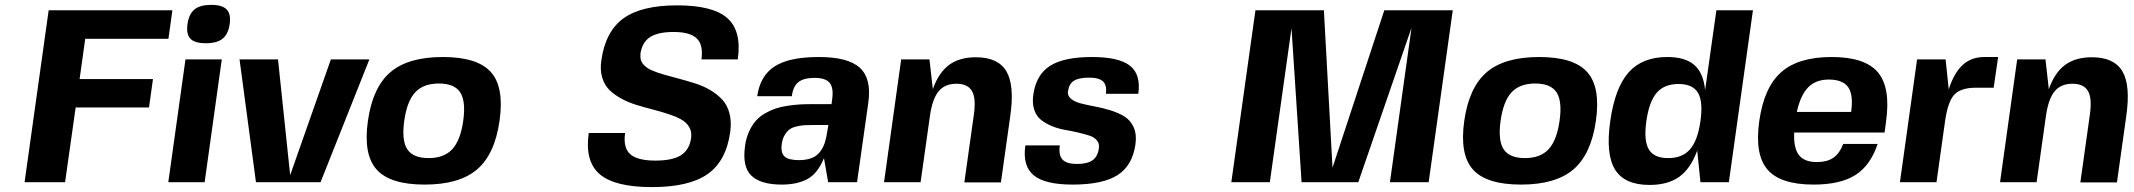

<svg xmlns="http://www.w3.org/2000/svg" viewBox="-20 -742 8692 782"><path d="M666 -584H327.1L304.2 -419.9H603L586.9 -304.2H288.1L245.1 0H80.1L178.2 -700.2H682.1Z M813.5 0H665.5L735.4 -500H883.3ZM915.5 -644Q909.7 -603 886.7 -584.5Q863.8 -565.9 818.4 -565.9Q773.4 -565.9 755.6 -584.2Q737.8 -602.5 743.7 -644Q749.5 -685.5 772.5 -703.9Q795.4 -722.2 840.3 -722.2Q885.3 -722.2 903.3 -703.4Q921.4 -684.6 915.5 -644Z M1161.6 -30.8H1162.6L1327.6 -500H1484.4L1285.6 0H1022.5L955.6 -500H1112.3Z M1570.3 -448.2Q1642.6 -509.8 1783.7 -509.8Q1924.8 -509.8 1979.5 -448.2Q2034.2 -386.7 2014.6 -250Q1995.1 -113.3 1922.9 -51.8Q1850.6 9.8 1709.5 9.8Q1568.4 9.8 1513.7 -51.8Q1459 -113.3 1478.5 -250Q1498 -386.7 1570.3 -448.2ZM1866.7 -250Q1877.9 -330.1 1854.2 -366Q1830.6 -401.9 1767.6 -401.9Q1704.6 -401.9 1671.1 -366Q1637.7 -330.1 1626.5 -250Q1615.2 -169.9 1638.9 -134Q1662.6 -98.1 1725.6 -98.1Q1788.6 -98.1 1822 -134.3Q1855.5 -170.4 1866.7 -250Z M2587.9 -520H2588.9Q2585.9 -498.5 2597.7 -482.9Q2609.4 -467.3 2631.6 -457Q2653.8 -446.8 2683.3 -438.5Q2712.9 -430.2 2745.8 -421.4Q2778.8 -412.6 2811.3 -402.3Q2843.8 -392.1 2872.1 -375.5Q2900.4 -358.9 2921.1 -336.9Q2941.9 -314.9 2950.9 -281Q2960 -247.1 2954.1 -204.1Q2937.5 -85.9 2862.1 -33Q2786.6 20 2635.3 20Q2483.9 20 2422.6 -32.5Q2361.3 -85 2377.9 -200.2H2525.9Q2517.6 -140.6 2546.6 -114.3Q2575.7 -87.9 2649.9 -87.9Q2719.2 -87.9 2753.7 -109.9Q2788.1 -131.8 2794.9 -180.2Q2798.3 -205.6 2786.9 -224.9Q2775.4 -244.1 2753.4 -256.1Q2731.4 -268.1 2702.1 -277.6Q2672.9 -287.1 2639.9 -295.7Q2606.9 -304.2 2574.5 -314Q2542 -323.7 2513.4 -338.9Q2484.9 -354 2463.9 -373.8Q2442.9 -393.6 2433.1 -424.8Q2423.3 -456.1 2429.2 -496.1Q2445.8 -613.8 2519 -667Q2592.3 -720.2 2738.3 -720.2Q2884.3 -720.2 2942.9 -667.7Q3001.5 -615.2 2984.9 -500H2836.9Q2845.2 -558.6 2818.1 -585.2Q2791 -611.8 2723.1 -611.8Q2658.7 -611.8 2626.5 -590.1Q2594.2 -568.4 2587.9 -520Z M3355 0H3353L3335.9 -98.1Q3311 -36.1 3269.3 -13.2Q3227.5 9.8 3164.1 9.8Q3078.6 9.8 3040.5 -26.4Q3002.4 -62.5 3014.6 -147.9Q3019 -180.2 3030.8 -206.1Q3042.5 -231.9 3057.9 -249.5Q3073.2 -267.1 3095.2 -279.8Q3117.2 -292.5 3138.7 -299.8Q3160.2 -307.1 3188.2 -311.3Q3216.3 -315.4 3239.5 -316.7Q3262.7 -317.9 3292 -317.9H3366.7L3369.6 -339.8Q3375.5 -384.8 3358.9 -404.8Q3342.3 -424.8 3297.9 -424.8Q3253.4 -424.8 3231.7 -407.5Q3210 -390.1 3205.1 -350.1H3064Q3076.2 -434.1 3135.5 -471.9Q3194.8 -509.8 3314.9 -509.8Q3434.6 -509.8 3482.4 -465.6Q3530.3 -421.4 3516.6 -324.2L3470.7 0ZM3354 -232.9H3353H3290Q3269 -232.9 3255.1 -231.9Q3241.2 -231 3223.6 -226.8Q3206.1 -222.7 3195.3 -214.6Q3184.6 -206.5 3175.8 -191.7Q3167 -176.8 3164.1 -155.8Q3159.2 -119.6 3175.3 -104.7Q3191.4 -89.8 3233.9 -89.8Q3263.7 -89.8 3284.9 -97.9Q3306.2 -106 3319.1 -122.6Q3332 -139.2 3338.9 -159.4Q3345.7 -179.7 3349.6 -208Z M3765.6 -500 3779.3 -378.9Q3803.2 -446.3 3845.5 -477.5Q3887.7 -508.8 3954.6 -508.8Q4044.9 -508.8 4078.9 -451.7Q4112.8 -394.5 4094.7 -269L4056.6 1H3907.7L3946.3 -273.9Q3956.1 -341.8 3938.7 -371.3Q3921.4 -400.9 3875.5 -400.9Q3828.1 -400.9 3802.7 -369.9Q3777.3 -338.9 3767.6 -270L3729.5 0H3580.6L3650.4 -500Z M4330.6 -372.1H4329.6Q4326.7 -352.5 4341.8 -339.8Q4356.9 -327.1 4382.8 -320.6Q4408.7 -314 4440.4 -308.1Q4472.2 -302.2 4503.4 -292.5Q4534.7 -282.7 4559.6 -267.6Q4584.5 -252.4 4597.4 -223.4Q4610.4 -194.3 4604.5 -153.8Q4592.3 -67.4 4531.7 -28.8Q4471.2 9.8 4348.6 9.8Q4235.8 9.8 4189.9 -28.3Q4144 -66.4 4156.2 -149.9H4296.4Q4291 -109.9 4307.6 -92Q4324.2 -74.2 4366.2 -74.2Q4408.7 -74.2 4429.9 -89.4Q4451.2 -104.5 4455.6 -138.2Q4458.5 -157.2 4447.5 -170.4Q4436.5 -183.6 4416.5 -189.9Q4396.5 -196.3 4370.6 -202.4Q4344.7 -208.5 4317.4 -213.1Q4290 -217.8 4264.6 -228.3Q4239.3 -238.8 4220.5 -253.4Q4201.7 -268.1 4192.6 -294.2Q4183.6 -320.3 4188.5 -356Q4199.7 -437 4256.1 -473.4Q4312.5 -509.8 4427.2 -509.8Q4537.6 -509.8 4582.5 -474.1Q4627.4 -438.5 4616.2 -359.9H4484.4Q4488.8 -394.5 4472.7 -410.2Q4456.5 -425.8 4415.5 -425.8Q4374 -425.8 4354 -413.1Q4334 -400.4 4330.6 -372.1Z M5240.2 -627 5151.9 0H4995.1L5093.3 -700.2H5372.1L5407.2 -59.1L5618.2 -700.2H5897L5798.8 0H5641.1L5729 -628.9L5512.2 0H5281.2Z M6035.6 -448.2Q6107.9 -509.8 6249 -509.8Q6390.1 -509.8 6444.8 -448.2Q6499.5 -386.7 6480 -250Q6460.4 -113.3 6388.2 -51.8Q6315.9 9.8 6174.8 9.8Q6033.7 9.8 5979 -51.8Q5924.3 -113.3 5943.8 -250Q5963.4 -386.7 6035.6 -448.2ZM6332 -250Q6343.3 -330.1 6319.6 -366Q6295.9 -401.9 6232.9 -401.9Q6169.9 -401.9 6136.5 -366Q6103 -330.1 6091.8 -250Q6080.6 -169.9 6104.2 -134Q6127.9 -98.1 6190.9 -98.1Q6253.9 -98.1 6287.4 -134.3Q6320.8 -170.4 6332 -250Z M6698.7 11.2H6697.8Q6596.7 11.2 6557.9 -51.5Q6519 -114.3 6538.6 -250Q6558.1 -385.7 6613.8 -447.8Q6669.4 -509.8 6770.5 -509.8Q6843.8 -509.8 6880.9 -477.3Q6918 -444.8 6924.8 -375L6970.7 -700.2H7119.6L7021.5 0H6905.8L6892.6 -128.9Q6866.2 -55.7 6819.8 -22.2Q6773.4 11.2 6698.7 11.2ZM6774.4 -98.1Q6832 -98.1 6863.3 -133.8Q6894.5 -169.4 6905.8 -249Q6917 -328.1 6895.8 -364Q6874.5 -399.9 6816.4 -399.9Q6758.8 -399.9 6727.8 -364.3Q6696.8 -328.6 6685.5 -249Q6674.3 -169.4 6695.3 -133.8Q6716.3 -98.1 6774.4 -98.1Z M7288.6 -202.1H7287.6Q7284.7 -139.6 7306.6 -110.8Q7328.6 -82 7379.4 -82Q7421.9 -82 7447 -99.4Q7472.2 -116.7 7487.3 -155.8H7627.4Q7598.6 -68.4 7537.1 -29.3Q7475.6 9.8 7366.7 9.8Q7231 9.8 7178.5 -51.8Q7126 -113.3 7145.5 -250Q7165 -386.7 7234.9 -448.2Q7304.7 -509.8 7440.4 -509.8Q7576.2 -509.8 7628.7 -447.3Q7681.2 -384.8 7661.6 -246.1L7655.8 -202.1ZM7427.7 -418H7428.2Q7376 -418 7344.7 -386.5Q7313.5 -355 7298.3 -286.1H7519.5Q7529.3 -355.5 7507.6 -386.7Q7485.8 -418 7428.2 -418H7428.7Z M8028.3 -384.8Q7966.3 -384.8 7939.9 -356.7Q7913.6 -328.6 7902.3 -250L7867.2 0H7718.3L7788.1 -500H7904.3L7917 -377.9Q7938.5 -445.3 7973.9 -477.5Q8009.3 -509.8 8062 -509.8H8118.2L8100.1 -384.8Z M8311 -500 8324.7 -378.9Q8348.6 -446.3 8390.9 -477.5Q8433.1 -508.8 8500 -508.8Q8590.3 -508.8 8624.3 -451.7Q8658.2 -394.5 8640.1 -269L8602.1 1H8453.1L8491.7 -273.9Q8501.5 -341.8 8484.1 -371.3Q8466.8 -400.9 8420.9 -400.9Q8373.5 -400.9 8348.1 -369.9Q8322.8 -338.9 8313 -270L8274.9 0H8126L8195.8 -500Z"/></svg>

Font: Fivo Sans Modern
Style: Italic
Weight: 700
Designer: Alexander Slobzheninov
Foundry: Alexander Slobzheninov
Version: 1.0